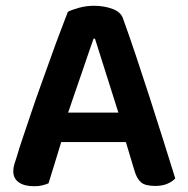

<svg xmlns="http://www.w3.org/2000/svg" viewBox="-20 -635 650 665"><path d="M416 -143H192Q181 -106 168.5 -66Q156 -26 148 0Q138 4 126.5 7Q115 10 98 10Q64 10 45 -3.5Q26 -17 26 -42Q26 -54 29.5 -65.5Q33 -77 38 -92Q46 -120 59.5 -159.5Q73 -199 88.5 -245.5Q104 -292 122 -341.5Q140 -391 156.5 -437.5Q173 -484 188.5 -524.5Q204 -565 215 -594Q228 -601 253.5 -608Q279 -615 305 -615Q340 -615 369 -604.5Q398 -594 406 -571Q426 -516 450 -444.5Q474 -373 498.5 -297Q523 -221 546 -148Q569 -75 587 -17Q577 -6 559.5 1.5Q542 9 518 9Q483 9 468.5 -3.5Q454 -16 446 -43ZM304 -501Q295 -476 284.5 -445Q274 -414 262.5 -380.5Q251 -347 239 -312.5Q227 -278 216 -245H390L309 -501Z"/></svg>

Font: Baloo Bhai 2 SemiBold
Style: Regular
Weight: 600
Designer: Supriya Tembe, Noopur Datye and Ek Type
Foundry: Ek Type
Version: Version 1.640;PS 1.000;hotconv 16.6.51;makeotf.lib2.5.65220;